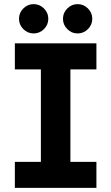

<svg xmlns="http://www.w3.org/2000/svg" viewBox="-20 -910 539 930"><path d="M52 0V-126H178V-574H52V-700H447V-574H321V-126H447V0ZM356 -748Q327 -748 306 -769Q285 -790 285 -819Q285 -848 306 -869Q327 -890 356 -890Q385 -890 406 -869Q427 -848 427 -819Q427 -790 406 -769Q385 -748 356 -748ZM143 -748Q114 -748 93 -769Q72 -790 72 -819Q72 -848 93 -869Q114 -890 143 -890Q172 -890 193 -869Q214 -848 214 -819Q214 -790 193 -769Q172 -748 143 -748Z"/></svg>

Font: MuseoModerno Thin SemiBold
Style: Regular
Weight: 600
Version: Version 1.003